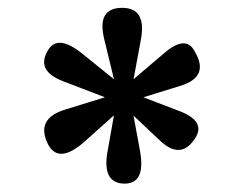

<svg xmlns="http://www.w3.org/2000/svg" viewBox="-20 -666 602 478"><path d="M285.2 -209Q235.4 -212.9 247.1 -285.2L263.7 -378.9L189.5 -312.5Q126 -256.8 99.6 -306.6Q67.4 -371.1 143.6 -393.6L241.2 -423.8L136.7 -463.9Q68.4 -490.2 99.6 -541Q123 -581.1 182.6 -534.2L263.7 -468.8L239.3 -569.3Q220.7 -646.5 284.2 -646.5Q344.7 -646.5 331.1 -569.3L312.5 -468.8L391.6 -536.1Q444.3 -580.1 465.8 -536.1Q501 -475.6 431.6 -453.1L336.9 -423.8L428.7 -388.7Q496.1 -362.3 462.9 -317.4Q428.7 -269.5 379.9 -314.5L312.5 -377.9L329.1 -287.1Q342.8 -205.1 285.2 -209Z"/></svg>

Font: Hopone
Style: Regular
Weight: 400
Foundry: SIL International (SIL)
Version: Version 1.00 September 3, 2015, initial release